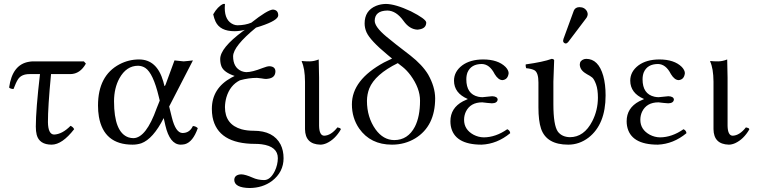

<svg xmlns="http://www.w3.org/2000/svg" viewBox="-20 -718 3809 966"><path d="M147 -409.2H401.9L412.1 -397.9Q382.8 -345.7 334 -345.2H236.8Q220.7 -177.2 221.2 -103Q222.2 -42 252 -41Q293 -42.5 335 -85Q348.6 -78.6 353 -67.9Q293 9.3 240.2 9.8Q177.7 9.8 164.6 -40Q160.2 -57.6 160.2 -81.1Q160.2 -165.5 181.2 -345.2H127.9Q87.9 -345.2 70.8 -319.3Q61 -304.7 47.9 -270Q31.2 -271 25.9 -277.8Q42 -393.6 126 -407.2Q136.7 -409.2 147 -409.2Z M831.1 -182.1 844.7 -127Q863.8 -49.8 897.9 -48.8Q927.7 -48.8 943.8 -72.3Q947.8 -78.1 950.7 -84Q965.3 -83 975.1 -73.2Q950.7 -3.9 910.6 7.3Q899.9 9.8 887.7 9.8Q834 7.8 812 -86.9L803.7 -124Q750 -18.6 690.9 2.9Q669.9 9.8 647 9.8Q502 9.8 477.5 -131.3Q473.1 -157.7 473.1 -187Q473.1 -337.4 581.1 -394.5Q627.4 -418.9 679.7 -418.9Q769.5 -418.9 801.3 -308.6Q803.7 -299.3 806.2 -290Q808.1 -280.3 811.5 -289.1Q812.5 -291 813 -292L857.9 -414.1Q864.7 -414.1 880.9 -411.6Q897 -409.2 903.8 -409.2Q911.1 -409.2 929.2 -411.6Q945.3 -414.1 950.7 -414.1ZM783.7 -211.9 778.8 -231.9Q750.5 -349.6 711.4 -376Q695.3 -386.7 674.8 -387.2Q615.7 -387.2 580.6 -323.7Q554.2 -275.4 553.7 -209Q553.7 -51.8 626.5 -26.9Q638.7 -22.9 651.9 -22.9Q715.3 -24.9 768.1 -172.9Z M1211.9 -567.9Q1185.1 -561 1159.7 -561Q1087.4 -561 1064.5 -609.4Q1057.1 -625.5 1052.7 -646Q1075.2 -685.5 1103 -698.2H1111.8Q1111.8 -695.3 1111.3 -689Q1110.8 -681.6 1110.8 -678.2Q1110.8 -612.8 1155.3 -594.7Q1165.5 -590.8 1174.8 -590.8Q1214.8 -591.3 1244.6 -604Q1324.7 -667.5 1353 -669.9Q1379.4 -668 1379.9 -641.1Q1379.9 -615.7 1291.5 -586.4Q1280.8 -583 1268.1 -579.1Q1153.8 -485.4 1152.8 -435.1Q1152.8 -377.9 1195.8 -359.9Q1207.5 -355.5 1218.8 -355Q1248.5 -355 1301.8 -376Q1324.2 -384.8 1335.9 -384.8Q1364.7 -383.3 1365.7 -359.9Q1365.7 -326.2 1328.1 -321.8Q1323.2 -321.3 1318.8 -320.8Q1311 -320.8 1294.9 -323.7Q1279.3 -326.2 1272.9 -326.2Q1231 -326.2 1187 -314Q1137.2 -289.1 1119.1 -228.5Q1112.3 -204.1 1111.8 -179.2Q1111.8 -91.3 1195.8 -67.4Q1223.1 -60.1 1256.8 -60.1Q1355.5 -60.1 1391.6 8.8Q1406.7 39.1 1406.7 78.1Q1406.7 147.5 1348.6 192.4Q1301.3 227.5 1235.8 228Q1160.2 226.6 1158.7 188Q1158.7 164.1 1186.5 159.7Q1190.9 159.2 1194.8 159.2Q1214.4 159.7 1251 175.8Q1275.9 187.5 1308.6 188Q1340.3 188 1362.8 142.1Q1377.4 111.3 1377.9 78.1Q1377.9 18.6 1295.9 7.8Q1280.8 5.9 1264.6 5.9Q1075.2 5.9 1049.3 -129.4Q1045.9 -148.9 1045.9 -169.9Q1045.9 -273.9 1144.5 -327.6Q1152.8 -332 1160.6 -335.9Q1107.4 -353.5 1094.7 -382.8Q1087.9 -399.4 1087.9 -420.9Q1087.9 -476.6 1202.6 -561.5Q1207.5 -564.5 1211.9 -567.9Z M1514.6 -307.1Q1514.2 -374 1497.6 -409.2L1499.5 -411.1Q1511.7 -409.2 1538.6 -409.2Q1561 -409.7 1583.5 -418.9Q1583.5 -418 1585.4 -327.1V-85Q1586.4 -36.1 1610.8 -35.2Q1645.5 -36.1 1677.7 -77.1Q1691.4 -74.2 1693.4 -70.8Q1694.3 -68.4 1694.8 -66.9Q1666.5 -17.6 1623.5 2.4Q1606.4 9.8 1591.8 9.8Q1515.6 7.8 1514.6 -67.9Z M1952.6 -423.3 1930.2 -441.9Q1842.8 -514.2 1824.2 -555.2Q1814.5 -577.1 1814.5 -600.1Q1814.5 -664.6 1872.1 -688.5Q1895 -697.8 1921.4 -698.2Q1969.2 -697.8 2047.4 -661.1Q2123 -622.6 2124.5 -605Q2124.5 -574.7 2087.9 -569.8Q2083.5 -569.3 2080.6 -568.8Q2040.5 -570.3 2010.3 -612.8Q1973.6 -664.1 1929.2 -665Q1866.2 -664.1 1865.2 -613.8Q1865.2 -583 1922.9 -534.7Q1942.4 -518.1 1973.1 -494.1L2044.4 -439Q2105 -391.6 2134.3 -342.8Q2168.9 -281.2 2169.4 -224.1Q2169.4 -83.5 2069.3 -22Q2016.6 9.8 1952.1 9.8Q1844.2 9.8 1787.1 -71.3Q1750.5 -124.5 1750.5 -192.9Q1750.5 -315.9 1912.1 -403.8Q1932.1 -414.1 1952.6 -423.3ZM1981.4 -400.4Q1866.7 -343.8 1837.9 -272.9Q1826.7 -243.7 1826.2 -210.9Q1826.2 -127.9 1869.6 -66.9Q1908.2 -13.7 1963.4 -13.2Q2032.2 -13.2 2067.4 -80.6Q2093.3 -131.3 2093.3 -211.9Q2093.3 -273.9 2045.9 -338.9Q2026.9 -364.3 2006.3 -380.9Z M2314.9 -115.2Q2314.9 -65.9 2362.8 -40Q2387.2 -27.3 2414.1 -26.9Q2474.1 -27.3 2532.2 -67.9Q2546.4 -61 2546.9 -47.9Q2481.4 6.3 2403.3 9.8Q2265.1 9.8 2248 -84.5Q2246.1 -96.2 2246.1 -107.9Q2246.1 -174.8 2309.6 -208.5Q2321.3 -214.4 2333 -219.2V-220.2Q2264.6 -249.5 2264.2 -312Q2264.2 -357.9 2305.7 -389.2Q2345.7 -418.5 2410.2 -418.9Q2485.4 -418.9 2523.4 -381.3Q2538.6 -365.2 2539.1 -350.1Q2535.6 -317.9 2508.3 -314.9Q2487.3 -314.9 2468.8 -345.2L2468.3 -346.2Q2443.4 -395 2404.3 -396Q2350.1 -396 2332 -353.5Q2326.2 -337.9 2326.2 -318.8Q2326.2 -245.1 2385.7 -231.4Q2396.5 -229 2407.2 -229Q2407.7 -229 2417.5 -230Q2451.7 -233.9 2456.1 -233.9Q2482.9 -232.9 2483.9 -216.8Q2481.4 -198.7 2455.1 -198.2Q2451.2 -198.2 2431.6 -200.2Q2410.6 -202.6 2406.2 -203.1Q2346.7 -203.1 2323.7 -155.8Q2314.9 -136.7 2314.9 -115.2Z M2895 -682.1Q2921.9 -682.1 2933.6 -660.2Q2936.5 -653.3 2937 -647Q2936.5 -636.7 2931.2 -628.9L2838.9 -506.8Q2832.5 -499.5 2827.1 -499Q2814.5 -500.5 2813 -512.2Q2813.5 -516.6 2814.9 -522L2867.2 -665Q2874.5 -681.6 2895 -682.1ZM2764.2 -307.1V-193.8Q2764.2 -86.9 2787.1 -55.2Q2807.6 -28.8 2847.2 -27.8Q2918.5 -27.8 2960 -108.4Q2987.8 -162.6 2988.3 -226.1Q2988.3 -268.1 2978.8 -293.9Q2969.2 -319.8 2959.7 -327.9Q2950.2 -335.9 2931.2 -345.7Q2930.7 -345.7 2930.2 -346.7L2929.2 -347.2Q2897.9 -365.2 2897 -393.1Q2897 -413.1 2918.9 -420.4Q2924.8 -421.9 2929.2 -421.9Q2990.7 -421.9 3015.1 -336.4Q3026.9 -293.9 3026.9 -237.8Q3026.9 -92.3 2940.9 -25.4Q2894.5 9.8 2838.9 9.8Q2729.5 9.8 2702.1 -70.8Q2689 -109.9 2689 -178.2V-303.2Q2689 -352.1 2669.4 -364.3Q2655.8 -372.1 2627 -375Q2623.5 -387.7 2625 -394Q2712.9 -406.2 2755.9 -421.9Q2766.6 -420.9 2768.1 -415Q2768.1 -414.1 2764.2 -307.1Z M3201.7 -115.2Q3201.7 -65.9 3249.5 -40Q3273.9 -27.3 3300.8 -26.9Q3360.8 -27.3 3418.9 -67.9Q3433.1 -61 3433.6 -47.9Q3368.2 6.3 3290 9.8Q3151.9 9.8 3134.8 -84.5Q3132.8 -96.2 3132.8 -107.9Q3132.8 -174.8 3196.3 -208.5Q3208 -214.4 3219.7 -219.2V-220.2Q3151.4 -249.5 3150.9 -312Q3150.9 -357.9 3192.4 -389.2Q3232.4 -418.5 3296.9 -418.9Q3372.1 -418.9 3410.2 -381.3Q3425.3 -365.2 3425.8 -350.1Q3422.4 -317.9 3395 -314.9Q3374 -314.9 3355.5 -345.2L3355 -346.2Q3330.1 -395 3291 -396Q3236.8 -396 3218.8 -353.5Q3212.9 -337.9 3212.9 -318.8Q3212.9 -245.1 3272.5 -231.4Q3283.2 -229 3293.9 -229Q3294.4 -229 3304.2 -230Q3338.4 -233.9 3342.8 -233.9Q3369.6 -232.9 3370.6 -216.8Q3368.2 -198.7 3341.8 -198.2Q3337.9 -198.2 3318.4 -200.2Q3297.4 -202.6 3293 -203.1Q3233.4 -203.1 3210.4 -155.8Q3201.7 -136.7 3201.7 -115.2Z M3569.8 -307.1Q3569.3 -374 3552.7 -409.2L3554.7 -411.1Q3566.9 -409.2 3593.8 -409.2Q3616.2 -409.7 3638.7 -418.9Q3638.7 -418 3640.6 -327.1V-85Q3641.6 -36.1 3666 -35.2Q3700.7 -36.1 3732.9 -77.1Q3746.6 -74.2 3748.5 -70.8Q3749.5 -68.4 3750 -66.9Q3721.7 -17.6 3678.7 2.4Q3661.6 9.8 3647 9.8Q3570.8 7.8 3569.8 -67.9Z"/></svg>

Font: Linux Libertine Display O
Style: Regular
Weight: 400
Designer: Philipp H. Poll
Foundry: Philipp H. Poll
Version: Version 5.0.9